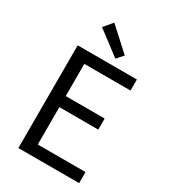

<svg xmlns="http://www.w3.org/2000/svg" viewBox="-230 -1078 1048 1188"><g transform="rotate(30 294.0 -484.5)"><path d="M100 0H534V-79H193V-346H471V-425H193V-655H523V-734H100ZM343 -779 384 -825 226 -969 174 -907Z"/></g></svg>

Font: Source Han Sans TC
Style: Regular
Weight: 400
Designer: Ryoko NISHIZUKA 西塚涼子 (kana, bopomofo & ideographs); Paul D. Hunt (Latin, Greek & Cyrillic); Sandoll Communications 산돌커뮤니
Foundry: Adobe
Version: Version 2.002;hotconv 1.0.116;makeotfexe 2.5.65601